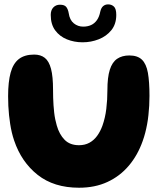

<svg xmlns="http://www.w3.org/2000/svg" viewBox="-20 -837 753 876"><path d="M340.5 19.5Q226 19.5 151.8 -39.2Q77.5 -98 44.5 -196Q38.5 -213.5 34 -232.5Q29.5 -251.5 26.5 -271.2Q23.5 -291 21.2 -311.8Q19 -332.5 18 -354Q17 -375.5 17 -398Q17 -463.5 28.5 -505.5Q40 -547.5 66.2 -567.8Q92.5 -588 136 -588Q165.5 -588 184.5 -573Q203.5 -558 212.8 -523Q222 -488 222 -427.5Q222 -409.5 222.5 -391.5Q223 -373.5 224.2 -356.5Q225.5 -339.5 227.2 -323.5Q229 -307.5 232 -292.8Q235 -278 239 -264.5Q250.5 -224 274.8 -199.2Q299 -174.5 340.5 -174.5Q367.5 -174.5 388 -185.8Q408.5 -197 423.2 -217.2Q438 -237.5 447.5 -264Q453.5 -281 458 -300.2Q462.5 -319.5 465 -340.2Q467.5 -361 468.8 -382.5Q470 -404 470 -425.5Q470 -484 481 -518.8Q492 -553.5 514.5 -568.8Q537 -584 570 -584Q607.5 -584 627.5 -564.8Q647.5 -545.5 654.8 -504.8Q662 -464 662 -399.5Q662 -376.5 660.8 -354.8Q659.5 -333 657.2 -311.8Q655 -290.5 651.2 -270.2Q647.5 -250 642.5 -230.8Q637.5 -211.5 631 -193.5Q608 -128.5 567.5 -80.8Q527 -33 470.2 -6.8Q413.5 19.5 340.5 19.5ZM357 -644Q318.5 -644 285.2 -657.5Q252 -671 231.8 -698.5Q211.5 -726 211.5 -769Q211.5 -790.5 223.2 -803Q235 -815.5 253.5 -815.5Q274.5 -815.5 282.5 -805Q290.5 -794.5 293.5 -777Q298 -745.5 316.8 -730.5Q335.5 -715.5 359.5 -715.5Q380 -715.5 395.8 -722.8Q411.5 -730 422.2 -745.2Q433 -760.5 437.5 -784Q441.5 -801.5 450.8 -809.2Q460 -817 473.5 -817Q489 -817 499.8 -807Q510.5 -797 510.5 -769Q510.5 -727 488 -699.2Q465.5 -671.5 430.5 -657.8Q395.5 -644 357 -644Z"/></svg>

Font: Gluten Thin SemiBold
Style: Regular
Weight: 600
Version: Version 1.300